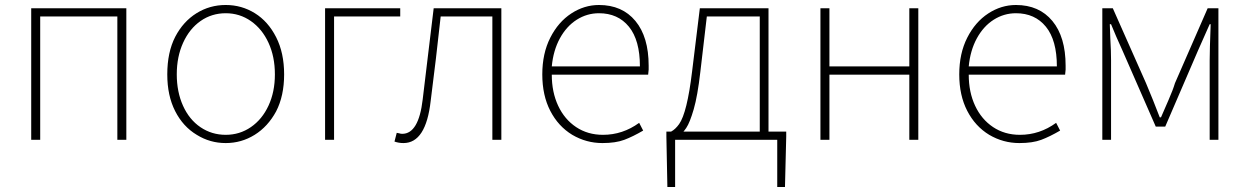

<svg xmlns="http://www.w3.org/2000/svg" viewBox="-20 -560 5004 769"><path d="M105 -527H486V0H450V-494H141V0H105Z M768 -20Q713 -53 681.5 -115Q650 -177 650 -262Q650 -351 682 -413Q714 -474 767 -507Q820 -540 884 -540Q948 -540 1001 -507Q1054 -474 1086 -411Q1118 -348 1118 -262Q1118 -176 1086 -114Q1053 -53 1000 -20Q947 13 884 13Q821 13 768 -20ZM1081 -262Q1081 -333 1055.5 -388.5Q1030 -444 985 -475.5Q940 -507 884 -507Q828 -507 783.5 -476Q739 -445 713.5 -389Q688 -333 688 -262Q688 -192 713 -136.5Q738 -81 783 -50.5Q828 -20 884 -20Q940 -20 985 -51Q1030 -82 1055.5 -137Q1081 -192 1081 -262Z M1282 -527H1583V-494H1318V0H1282Z M1560 7 1569 -28 1579 -26Q1585 -24 1591 -24Q1657 -24 1673 -162L1695 -345L1717 -527H1988V0H1952V-494H1745Q1739 -445 1726 -326L1705 -156Q1686 13 1596 13Q1577 13 1560 7Z M2272 -20Q2216 -54 2184 -116Q2152 -178 2152 -262Q2152 -346 2184 -409Q2216 -472 2268 -506Q2320 -540 2379 -540Q2472 -540 2525 -476Q2578 -412 2578 -297V-281Q2578 -275 2576 -261H2190Q2190 -191 2215.5 -136.5Q2241 -82 2287.5 -51Q2334 -20 2395 -20Q2474 -20 2540 -68L2556 -37Q2515 -13 2480.5 0Q2446 13 2393 13Q2328 13 2272 -20ZM2379 -507Q2331 -507 2290 -481Q2249 -455 2222.5 -406.5Q2196 -358 2190 -294H2543Q2543 -399 2499 -453Q2455 -507 2379 -507Z M2684 189H2653L2649 -13V-33H3129V-13L3124 189H3093V0H2684ZM3023 -494H2811L2785 -272Q2774 -176 2758.5 -122.5Q2743 -69 2728.5 -47.5Q2714 -26 2695 -11L2668 -33Q2685 -42 2700 -63Q2732 -108 2752 -274L2783 -527H3058V-12H3023Z M3266 -527H3302V-294H3622V-527H3658V0H3622V-261H3302V0H3266Z M3942 -20Q3886 -54 3854 -116Q3822 -178 3822 -262Q3822 -346 3854 -409Q3886 -472 3938 -506Q3990 -540 4049 -540Q4142 -540 4195 -476Q4248 -412 4248 -297V-281Q4248 -275 4246 -261H3860Q3860 -191 3885.5 -136.5Q3911 -82 3957.5 -51Q4004 -20 4065 -20Q4144 -20 4210 -68L4226 -37Q4185 -13 4150.5 0Q4116 13 4063 13Q3998 13 3942 -20ZM4049 -507Q4001 -507 3960 -481Q3919 -455 3892.5 -406.5Q3866 -358 3860 -294H4213Q4213 -399 4169 -453Q4125 -507 4049 -507Z M4395 -527H4437L4570 -227L4598 -159L4625 -90H4630L4660 -159Q4678 -200 4686 -227L4817 -527H4860V0H4825V-318Q4825 -359 4829 -463H4825L4778 -357L4647 -53H4609L4476 -357Q4449 -416 4430 -463H4425L4427 -407Q4430 -356 4430 -318V0H4395Z"/></svg>

Font: Merged Yaku Han JP Thin
Style: Regular
Weight: 250
Designer: Ryoko NISHIZUKA 西塚涼子 (kana, bopomofo & ideographs); Paul D. Hunt (Latin, Greek & Cyrillic); Sandoll Communications 산돌커뮤니
Foundry: Adobe
Version: Version 2.004